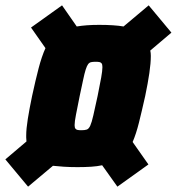

<svg xmlns="http://www.w3.org/2000/svg" viewBox="-22 -704 661 718"><path d="M83 -6 -2 -108 77 -175Q77 -179 76.5 -182.5Q76 -186 76 -190Q76 -194 76 -197Q76 -222 82 -259.5Q88 -297 98 -345Q111 -405 122.5 -449Q134 -493 148 -524L94 -601L210 -684L265 -605Q283 -608 303.5 -609.5Q324 -611 349 -611Q377 -611 400 -609.5Q423 -608 440 -605L534 -684L619 -582L540 -515Q541 -510 541.5 -505.5Q542 -501 542 -495Q542 -468 536.5 -430.5Q531 -393 521 -345Q508 -287 497.5 -245Q487 -203 474 -173L533 -89L417 -6L360 -86Q342 -82 319 -80.5Q296 -79 268 -79Q240 -79 217 -80.5Q194 -82 176 -84ZM283 -217Q295 -217 302.5 -219.5Q310 -222 315.5 -234Q321 -246 327 -272.5Q333 -299 343 -345Q352 -389 356.5 -414.5Q361 -440 361 -453Q361 -463 358 -467Q355 -471 349.5 -472Q344 -473 335 -473Q325 -473 318.5 -471.5Q312 -470 307.5 -464Q303 -458 298.5 -444Q294 -430 289 -406Q284 -382 276 -345Q267 -300 262 -274.5Q257 -249 257 -236Q257 -227 260 -223Q263 -219 268.5 -218Q274 -217 283 -217Z"/></svg>

Font: Saira SemiCondensed Black
Style: Italic
Weight: 900
Width: 4
Italic angle: -12°
Designer: Hector Gatti with collaboration of the Omnibus-Type team
Foundry: Omnibus-Type
Version: Version 1.101